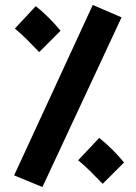

<svg xmlns="http://www.w3.org/2000/svg" viewBox="-20 -721 547 774"><path d="M151 33 470 -651 354 -701 37 -14ZM138 -511 224 -597C198 -629 163 -666 124 -696L40 -606C79 -573 100 -550 138 -511ZM394 20 480 -66C453 -99 418 -135 380 -165L295 -75C334 -43 355 -19 394 20Z"/></svg>

Font: Noto Sans Arabic UI XCn XBd
Style: Regular
Weight: 800
Width: 2
Designer: Monotype Design Team, Nadine Chahine and Nizar Qandah
Foundry: Monotype Imaging Inc.
Version: Version 2.010